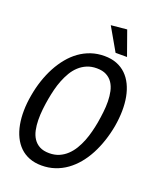

<svg xmlns="http://www.w3.org/2000/svg" viewBox="-172 -1068 993 1183"><g transform="rotate(20 325.0 -476.0)"><path d="M244 8.5Q199 8.5 163.5 -5.2Q128 -19 102 -44.2Q76 -69.5 59 -104.5Q42 -139.5 34 -182.2Q26 -225 26.8 -273.8Q27.5 -322.5 37 -375Q46 -427.5 62.2 -476.2Q78.5 -525 101.2 -567.8Q124 -610.5 152.8 -645.5Q181.5 -680.5 216.5 -705.8Q251.5 -731 292.5 -744.8Q333.5 -758.5 379.5 -758.5Q424.5 -758.5 460 -744.8Q495.5 -731 521.5 -705.8Q547.5 -680.5 564.5 -645.5Q581.5 -610.5 589.5 -567.8Q597.5 -525 596.8 -476.2Q596 -427.5 587 -375Q577.5 -322.5 561.2 -273.8Q545 -225 522.5 -182.2Q500 -139.5 471 -104.5Q442 -69.5 407 -44.2Q372 -19 331 -5.2Q290 8.5 244 8.5ZM480 -359.5Q486 -394.5 490.2 -431Q494.5 -467.5 494 -502.2Q493.5 -537 486.8 -567.8Q480 -598.5 464.8 -621.2Q449.5 -644 424.2 -657.5Q399 -671 361 -671Q325 -671 296.5 -659Q268 -647 245.5 -626.2Q223 -605.5 206.5 -577.8Q190 -550 177.8 -519Q165.5 -488 157.5 -455.5Q149.5 -423 144 -392.5Q137.5 -357 133.5 -320Q129.5 -283 130 -248.2Q130.5 -213.5 137 -182.8Q143.5 -152 158.8 -129Q174 -106 199.2 -92.5Q224.5 -79 262.5 -79Q298 -79 326.5 -91.2Q355 -103.5 377.5 -124.8Q400 -146 416.8 -173.8Q433.5 -201.5 445.8 -232.8Q458 -264 466.2 -296.5Q474.5 -329 480 -359.5ZM511 -800H436L350 -950L454 -960Z"/></g></svg>

Font: B612 Mono
Style: Italic
Weight: 400
Italic angle: -10°
Version: Version 1.005